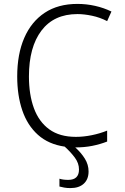

<svg xmlns="http://www.w3.org/2000/svg" viewBox="-20 -744 640 982"><path d="M340 218Q323 218 309 215.5Q295 213 284 210V170Q302 176 329 176Q384 176 384 123Q384 91 363 62.5Q342 34 311 6Q228 -6 174 -54.5Q120 -103 94 -179.5Q68 -256 68 -353Q68 -467 104 -550Q140 -633 208.5 -678.5Q277 -724 376 -724Q422 -724 466.5 -714Q511 -704 550 -685L528 -636Q491 -655 450.5 -663.5Q410 -672 376 -672Q256 -672 192 -587.5Q128 -503 128 -353Q128 -260 153.5 -190.5Q179 -121 232 -82.5Q285 -44 368 -44Q407 -44 449 -52.5Q491 -61 528 -76V-20Q492 -6 452 2Q412 10 365 10Q395 37 414 67.5Q433 98 433 133Q433 173 408.5 195.5Q384 218 340 218Z"/></svg>

Font: Noto Sans Mono Light
Style: Regular
Weight: 300
Designer: Monotype Design Team
Foundry: Monotype Imaging Inc.
Version: Version 2.014; ttfautohint (v1.8.4.7-5d5b)